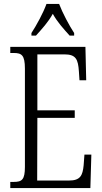

<svg xmlns="http://www.w3.org/2000/svg" viewBox="-20 -951 516 971"><path d="M139 -784V-771H162C194 -807 223 -838 247 -881C271 -838 300 -807 332 -771H355V-784C330 -822 296 -886 279 -931H215C199 -886 164 -822 139 -784ZM32 0H437L442 -169H407L403 -115C398 -63 386 -38 329 -38H168L169 -355H358V-393H169V-676H306C364 -676 375 -651 379 -590L382 -545H416L412 -714H32V-683H49C89 -683 106 -673 106 -604V-107C106 -42 91 -31 49 -31H32Z"/></svg>

Font: Noto Serif Myanmar ExtraCondensed Light
Style: Regular
Weight: 300
Width: 2
Designer: Ben Mitchell and the Monotype Design Team
Foundry: Monotype Imaging Inc.
Version: Version 2.106